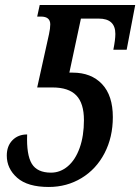

<svg xmlns="http://www.w3.org/2000/svg" viewBox="-20 -734 558 764"><path d="M7 -115Q7 -153 29.5 -176Q52 -199 88 -199Q85 -118 106.5 -82.5Q128 -47 183 -47Q220 -47 250 -72.5Q280 -98 297 -145.5Q314 -193 314 -256Q314 -323 283.5 -354.5Q253 -386 189 -386H128L175 -598Q180 -621 180 -637Q180 -668 143 -668H128L138 -714H518L484 -536H431Q439 -576 439 -599Q439 -660 373 -660H302L256 -445H269Q343 -445 386 -399.5Q429 -354 429 -268Q429 -188 396 -124.5Q363 -61 304.5 -25.5Q246 10 174 10Q90 10 48.5 -26.5Q7 -63 7 -115Z"/></svg>

Font: Noto Serif CondSemiBold
Style: Italic
Weight: 600
Width: 3
Italic angle: -12°
Designer: Monotype Design Team
Foundry: Monotype Imaging Inc.
Version: Version 1.001